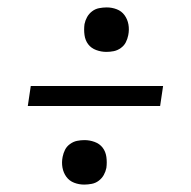

<svg xmlns="http://www.w3.org/2000/svg" viewBox="-20 -599 515 518"><path d="M267 -459Q253 -459 239.5 -464Q226 -469 218 -479.5Q210 -490 208 -504.5Q206 -519 208 -534Q210 -544 215 -553Q220 -562 228.5 -568.5Q237 -575 247.5 -577Q258 -579 268 -579Q282 -579 295 -574Q308 -569 316 -558Q324 -547 326.5 -533Q329 -519 326 -504Q324 -494 319.5 -485Q315 -476 306 -469.5Q297 -463 287 -461Q277 -459 267 -459ZM55 -313 63 -367H420L412 -313ZM207 -101Q193 -101 180 -106Q167 -111 159 -122Q151 -133 148.5 -147Q146 -161 149 -176Q151 -186 155.5 -195Q160 -204 169 -210.5Q178 -217 188 -219Q198 -221 208 -221Q222 -221 235.5 -216Q249 -211 257 -200.5Q265 -190 267 -175.5Q269 -161 267 -146Q265 -136 260 -127Q255 -118 246.5 -111.5Q238 -105 227.5 -103Q217 -101 207 -101Z"/></svg>

Font: Iosevka QP Light
Style: Italic
Weight: 300
Italic angle: -9°
Designer: Belleve Invis
Foundry: Belleve Invis
Version: Version 20.0.0; ttfautohint (v1.8.4)